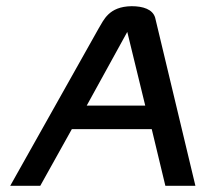

<svg xmlns="http://www.w3.org/2000/svg" viewBox="-20 -600 664 620"><path d="M13 0H110L212 -183H470L514 0H611L481 -543C473 -570 442 -580 405 -580C331 -579 315 -535 299 -509ZM260 -259 391 -497 449 -259Z"/></svg>

Font: Charger Pro
Style: ExBdExtObl
Weight: 400
Designer: Jasper
Foundry: Cannot Into Space Fonts
Version: Version 1.09